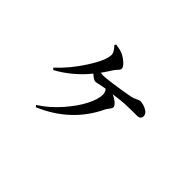

<svg xmlns="http://www.w3.org/2000/svg" viewBox="-109 -873 1218 1218"><g transform="rotate(45 500.0 -264.0)"><path d="M353.5 -575.2 359.4 -585Q405.3 -580.1 432.6 -565.4Q454.1 -553.7 473.6 -535.2Q493.2 -516.6 493.2 -502.9Q493.2 -495.1 488.8 -489.3Q484.4 -483.4 476.6 -475.1Q468.8 -466.8 463.9 -460Q447.3 -432.6 417 -389.6Q432.6 -387.7 439.5 -387.7Q486.3 -387.7 659.2 -418Q678.7 -421.9 696.3 -431.2Q713.9 -440.4 719.7 -440.4Q749 -440.4 776.9 -425.3Q804.7 -410.2 804.7 -387.7Q804.7 -359.4 771.5 -359.4Q700.2 -359.4 662.1 -357.4Q621.1 -354.5 567.4 -346.7Q593.8 -335 611.3 -319.3Q628.9 -303.7 628.9 -292Q628.9 -282.2 616.7 -267.1Q604.5 -252 602.5 -247.1Q504.9 -39.1 280.3 56.6L271.5 44.9Q344.7 -2 404.8 -70.8Q464.8 -139.6 495.1 -200.2Q525.4 -260.7 525.4 -299.8Q525.4 -323.2 510.7 -339.8Q507.8 -338.9 497.6 -337.4Q487.3 -335.9 482.4 -335Q475.6 -334 458 -329.6Q440.4 -325.2 432.6 -325.2Q417 -325.2 387.7 -352.5Q306.6 -252 192.4 -188.5L180.7 -199.2Q256.8 -268.6 321.3 -368.7Q385.7 -468.8 385.7 -518.6Q385.7 -542 353.5 -575.2Z"/></g></svg>

Font: GenYoMin TW TTF SemiBold
Style: Regular
Weight: 600
Version: Version 1.300